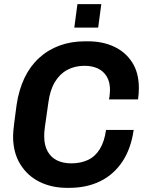

<svg xmlns="http://www.w3.org/2000/svg" viewBox="-20 -895 715 925"><path d="M302 10Q229 10 170.5 -19Q112 -48 77.5 -104Q43 -160 43 -239Q43 -259 48.5 -302.5Q54 -346 60 -390Q71 -463 98 -519.5Q125 -576 168 -615.5Q211 -655 267 -675.5Q323 -696 390 -696H404Q474 -696 529 -670.5Q584 -645 616.5 -595Q649 -545 649 -470Q649 -457 648 -443.5Q647 -430 645 -416H505Q508 -429 508.5 -439.5Q509 -450 510 -461Q510 -500 494.5 -526Q479 -552 451.5 -565Q424 -578 387 -578Q341 -578 304.5 -558.5Q268 -539 244.5 -500Q221 -461 213 -401Q207 -358 203 -330.5Q199 -303 196.5 -285.5Q194 -268 193.5 -257.5Q193 -247 193 -238Q193 -196 209 -166.5Q225 -137 254.5 -122.5Q284 -108 323 -108Q369 -108 404 -124.5Q439 -141 461 -177Q483 -213 491 -269H624Q611 -178 569 -115.5Q527 -53 462 -21.5Q397 10 314 10ZM338 -762 353 -875H468L453 -762Z"/></svg>

Font: Chivo Medium SemiBold
Style: Italic
Weight: 600
Italic angle: -8.05°
Version: Version 2.002